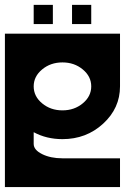

<svg xmlns="http://www.w3.org/2000/svg" viewBox="-20 -762 567 782"><path d="M234.4 -507.8Q186 -507.8 151.6 -479.2Q117.2 -450.7 117.2 -410.2Q117.2 -369.6 151.6 -341.1Q186 -312.5 234.4 -312.5Q282.7 -312.5 317.1 -341.1Q351.6 -369.6 351.6 -410.2Q351.6 -450.7 317.1 -479.2Q282.7 -507.8 234.4 -507.8ZM0 -625H468.8V-410.2Q468.8 -321.3 400.1 -258.3Q331.5 -195.3 234.4 -195.3Q169.4 -195.3 117.2 -223.6V-175.8Q117.2 -151.4 151.6 -134.3Q186 -117.2 234.4 -117.2H468.8V0H0ZM351.6 -664.1H273.4V-742.2H351.6ZM195.3 -664.1H117.2V-742.2H195.3Z"/></svg>

Font: Leporid
Style: Regular
Weight: 400
Designer: GGBotNet
Foundry: GGBotNet
Version: 1.00